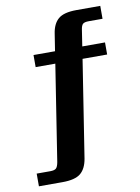

<svg xmlns="http://www.w3.org/2000/svg" viewBox="-89 -722 674 923"><g transform="rotate(-10 248.0 -260.5)"><path d="M466 -599H399Q378 -599 370 -592Q362 -585 359 -563L347 -485H458V-426H338L264 48Q256 96 229 118.5Q202 141 140 141H25V79H91Q112 79 120 71.5Q128 64 132 42L205 -426H109V-485H214L227 -568Q234 -616 261 -639Q288 -662 350 -662H466Z"/></g></svg>

Font: Sarpanch SemiBold
Style: Regular
Weight: 600
Designer: Manushi Parikh (Devanagari and Latin), Jyotish Sonowal (Devanagari)
Foundry: Indian Type Foundry
Version: Version 2.004;PS 1.0;hotconv 1.0.78;makeotf.lib2.5.61930; tt